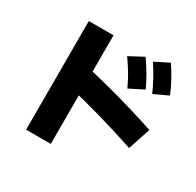

<svg xmlns="http://www.w3.org/2000/svg" viewBox="-189 -1051 1378 1347"><g transform="rotate(30 500.0 -377.5)"><path d="M651 -525Q627 -578 599 -625Q571 -672 536 -721L650 -782Q685 -733 713 -685Q741 -637 766 -583ZM821 -579Q798 -632 771.5 -680Q745 -728 712 -778L825 -835Q859 -784 885.5 -735.5Q912 -687 935 -632ZM870 -170Q714 -222 564 -264.5Q414 -307 282 -337L332 -517Q477 -485 632.5 -441.5Q788 -398 930 -350ZM180 80V-800H380V80Z"/></g></svg>

Font: M PLUS 2 Black
Style: Regular
Weight: 900
Designer: Coji Morishita
Foundry: UNDERFOREST DESIGN
Version: Version 1.001